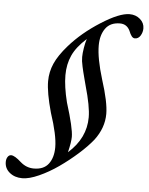

<svg xmlns="http://www.w3.org/2000/svg" viewBox="-141 -751 722 931"><g transform="rotate(5 220.0 -285.0)"><path d="M2.4 133.8Q-34.7 133.8 -59.3 113.5Q-84 93.3 -84 62Q-84 47.4 -77.4 37.4Q-70.8 27.3 -60.5 27.3Q-43.5 27.3 -11.2 56.6Q17.6 82 54.2 82Q102.5 82 125.7 51.3Q148.9 20.5 148.9 -29.8Q148.9 -87.9 113.3 -194.8Q86.4 -291 86.4 -346.2Q86.4 -391.1 104.7 -432.6Q123 -474.1 165.5 -522.5Q226.1 -591.8 314.5 -647.9Q402.8 -704.1 452.1 -704.1Q482.4 -704.1 503.4 -685.8Q524.4 -667.5 524.4 -641.1Q524.4 -622.1 514.4 -605.7Q504.4 -589.4 487.3 -589.4Q478.5 -589.4 471.7 -597.9Q464.8 -606.4 457.5 -625Q442.4 -655.3 409.7 -655.3Q362.3 -655.3 339.1 -623Q315.9 -590.8 315.9 -539.6Q315.9 -477.5 346.7 -377Q381.3 -269 381.3 -212.4Q381.3 -144 335 -83Q308.1 -49.3 265.6 -11.5Q223.1 26.4 176.8 58.8Q130.4 91.3 83 112.5Q35.6 133.8 2.4 133.8ZM224.6 -86.9Q224.6 -62.5 212.4 -11.2Q297.9 -86.9 297.9 -188.5Q297.9 -241.2 269.5 -340.3Q266.6 -351.6 260.7 -373.8Q254.9 -396 252.4 -406Q250 -416 246.6 -431.2Q243.2 -446.3 241.9 -457Q240.7 -467.8 240.7 -477.5Q240.7 -495.1 245.1 -522Q249.5 -548.8 255.4 -565.9Q207 -522.5 187.3 -479.2Q167.5 -436 167.5 -382.3Q167.5 -327.1 186.5 -251Q224.6 -129.4 224.6 -86.9Z"/></g></svg>

Font: Elstob 6pt
Style: Italic
Weight: 400
Italic angle: -20°
Designer: Peter S. Baker
Version: Version 1.015